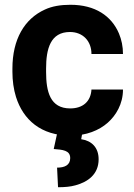

<svg xmlns="http://www.w3.org/2000/svg" viewBox="-20 -558 561 804"><path d="M173 -257V-271C173 -353 191 -424 273 -424C327 -424 363 -386 363 -332H495C495 -363 489 -392 478 -418C447 -491 379 -538 275 -538C234 -538 198 -532 168 -518C82 -479 32 -393 32 -271V-257C32 -220 37 -184 47 -152C77 -57 151 10 276 10C341 10 395 -12 431 -44C465 -74 495 -122 495 -183H363C360 -133 327 -104 274 -104C190 -104 173 -174 173 -257ZM274 104C274 134 250 144 219 144L223 226C251 226 275 224 296 218C348 204 393 172 393 109C393 59 363 31 320 25L325 -3H220L205 66C242 69 274 71 274 104Z"/></svg>

Font: Asimov
Style: Regular
Weight: 500
Designer: Google
Version: Version 2.000980; 2014